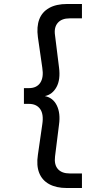

<svg xmlns="http://www.w3.org/2000/svg" viewBox="-20 -810 479 963"><path d="M100 -289V-368H125Q164 -368 182 -395Q200 -422 192 -471L170 -624Q163 -676 177 -713Q191 -750 226.5 -770Q262 -790 317 -790H391V-718H330Q289 -718 269.5 -695Q250 -672 256 -633L276 -472Q284 -411 263.5 -373.5Q243 -336 205 -328Q246 -320 265 -281Q284 -242 276 -185L256 -25Q251 16 270.5 38Q290 60 330 60H391V133H315Q262 133 226.5 113.5Q191 94 176.5 57Q162 20 170 -33L192 -186Q200 -237 181.5 -263Q163 -289 125 -289Z"/></svg>

Font: BDO Grotesk
Style: Regular
Weight: 400
Designer: Deni Anggara
Foundry: Lokal Container
Version: Version 2.000